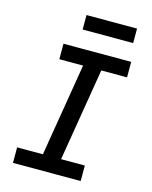

<svg xmlns="http://www.w3.org/2000/svg" viewBox="-134 -1014 869 1101"><g transform="rotate(15 300.0 -464.0)"><path d="M52 0V-92H205L296 -643H155V-735H557V-643H404L313 -92H454V0ZM540 -842H240V-928H540Z"/></g></svg>

Font: Iosevka Slab Semibold Extended
Style: Italic
Weight: 600
Width: 7
Italic angle: -9°
Monospace: yes
Designer: Belleve Invis
Foundry: Belleve Invis
Version: Version 11.1.0; ttfautohint (v1.8.3)